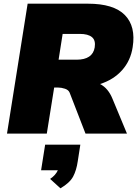

<svg xmlns="http://www.w3.org/2000/svg" viewBox="-20 -725 760 1042"><path d="M18 0 130 -705H457Q597 -705 657.5 -643.5Q718 -582 700 -469Q689 -396 642.5 -344Q596 -292 523 -269Q546 -257 562.5 -237Q579 -217 590 -190L669 0H444L358 -222Q352 -237 332.5 -243.5Q313 -250 294 -250H274L234 0ZM298 -401H395Q483 -401 494 -468Q500 -506 479 -523.5Q458 -541 413 -541H320ZM308 297 252 246Q268 235 278 223.5Q288 212 294 199H203L225 60H416L402 150Q395 199 377 233Q359 267 308 297Z"/></svg>

Font: Mulish ExtraBlack
Style: Italic
Weight: 1000
Italic angle: -9°
Designer: Vernon Adams
Foundry: Vernon Adams
Version: Version 3.603; ttfautohint (v1.8.3)